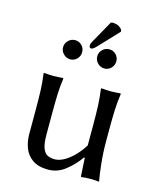

<svg xmlns="http://www.w3.org/2000/svg" viewBox="-119 -878 807 973"><g transform="rotate(15 284.5 -392.0)"><path d="M387.2 -97.2Q360.4 -57.6 318.6 -23.7Q276.9 10.3 226.6 10.3Q174.8 10.3 144 -11.2Q113.3 -32.7 100.6 -66.9Q87.9 -101.1 87.9 -136.7V-264.2Q87.9 -324.7 86.4 -366.9Q85 -409.2 78.6 -455.1L80.6 -458Q89.8 -457 105.2 -456.1Q120.6 -455.1 130.4 -455.1Q139.6 -455.1 155.3 -456.1Q170.9 -457 180.2 -458L182.1 -455.1Q175.8 -412.6 174.3 -368.2Q172.9 -323.7 172.9 -264.2V-158.7Q172.9 -110.4 182.9 -86.4Q192.9 -62.5 209.2 -55.7Q225.6 -48.8 243.7 -48.8Q270 -48.8 297.4 -65.2Q324.7 -81.5 348.9 -107.4Q373 -133.3 389.2 -160.2V-264.2Q389.2 -324.7 387.5 -366.9Q385.7 -409.2 379.4 -455.1L381.3 -458Q391.1 -457 406.5 -456.1Q421.9 -455.1 431.6 -455.1Q440.9 -455.1 456.3 -456.1Q471.7 -457 481.4 -458L483.4 -455.1Q477.1 -412.6 475.3 -368.2Q473.6 -323.7 473.6 -264.2V-203.6Q473.6 -144.5 479.5 -89.4Q485.4 -34.2 491.7 0L489.7 2.9Q479.5 1 465.8 0.5Q452.1 0 442.9 0Q421.9 0 400.4 2.9Q396.5 2.9 396.5 0L391.1 -94.2ZM341.3 -792Q347.7 -793.9 354 -793.9Q358.4 -793.9 372.1 -790.8Q385.7 -787.6 400.4 -771.5L402.8 -760.7L305.2 -657.2Q288.1 -639.2 279.8 -639.2Q268.1 -639.2 268.1 -652.3Q268.1 -660.6 270.8 -665.3Q273.4 -669.9 277.8 -678.7ZM139.6 -608.9Q139.6 -629.9 154.8 -644.5Q169.9 -659.2 189.9 -659.2Q210.9 -659.2 225.3 -644.5Q239.7 -629.9 239.7 -608.9Q239.7 -588.4 225.3 -573.5Q210.9 -558.6 189.9 -558.6Q169.9 -558.6 154.8 -573.5Q139.6 -588.4 139.6 -608.9ZM318.8 -608.9Q318.8 -629.9 333.7 -644.5Q348.6 -659.2 369.1 -659.2Q390.1 -659.2 404.5 -644.5Q418.9 -629.9 418.9 -608.9Q418.9 -588.4 404.5 -573.5Q390.1 -558.6 369.1 -558.6Q348.6 -558.6 333.7 -573.5Q318.8 -588.4 318.8 -608.9Z"/></g></svg>

Font: Kurinto Seri
Style: Regular
Weight: 400
Designer: Kurinto was developed by Clint Goss from a range of fonts that are compatible with the SIL Open Font License Version 1.1
Foundry: Clinton F. Goss
Version: Version 2.196; July 25, 2020